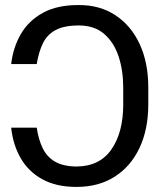

<svg xmlns="http://www.w3.org/2000/svg" viewBox="-20 -733 634 763"><path d="M24.4 -225.6H126Q132.8 -178.7 149.7 -144Q166.5 -109.4 198.7 -90.6Q231 -71.8 284.2 -71.3Q376 -71.8 422.9 -139.4Q469.7 -207 469.7 -317.4V-384.8Q469.7 -453.1 451.2 -509Q432.6 -564.9 393.8 -598.4Q355 -631.8 293 -631.8Q234.9 -631.8 200.9 -613.5Q167 -595.2 150.4 -560.8Q133.8 -526.4 126 -478.5H24.4Q32.2 -544.9 63 -597.9Q93.8 -650.9 150.6 -682.1Q207.5 -713.4 293 -712.9Q376.5 -713.4 438.7 -672.4Q501 -631.3 535.2 -557.6Q569.3 -483.9 569.3 -384.8V-318.4Q569.3 -219.7 534.7 -145.8Q500 -71.8 436 -31Q372.1 9.8 284.2 9.8Q203.6 9.8 148.4 -20.5Q93.3 -50.8 62.5 -104Q31.7 -157.2 24.4 -225.6Z"/></svg>

Font: Inter Display V
Style: Regular
Weight: 400
Designer: Rasmus Andersson
Foundry: rsms
Version: Version 3.015;git-src